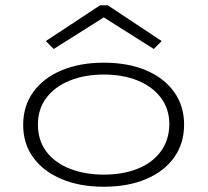

<svg xmlns="http://www.w3.org/2000/svg" viewBox="-20 -701 790 729"><path d="M374 8Q283 8 214 -21Q145 -50 106.5 -102.5Q68 -155 68 -227Q68 -299 106.5 -352Q145 -405 214 -434Q283 -463 374 -463Q466 -463 534.5 -434Q603 -405 641 -352Q679 -299 679 -228Q679 -156 641 -103Q603 -50 534.5 -21Q466 8 374 8ZM374 -38Q447 -38 503 -60.5Q559 -83 590.5 -126Q622 -169 623 -228Q623 -288 590.5 -330.5Q558 -373 502 -395.5Q446 -418 374 -418Q302 -418 245 -395Q188 -372 156 -329.5Q124 -287 124 -228Q124 -168 156 -125.5Q188 -83 245 -60.5Q302 -38 374 -38ZM184 -515 154 -545 360 -681H389L594 -545L564 -515L374 -635Z"/></svg>

Font: Inconsolata ExtraExpanded Light
Style: Regular
Weight: 300
Width: 8
Monospace: yes
Designer: Raph Levien, Cyreal, Brenton Simpson
Foundry: Raph Levien, Cyreal, Google
Version: Version 3.001; ttfautohint (v1.8.2.53-6de2)